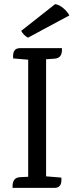

<svg xmlns="http://www.w3.org/2000/svg" viewBox="-20 -913 362 933"><path d="M204 -625V-56H205L278 -50Q283 0 245 0H41V-8Q41 -49 76 -52L117 -54V-623L44 -629Q39 -679 77 -679H281V-670Q281 -631 246 -628L205 -625ZM317 -838 116 -730Q94 -742 83 -763L248 -893Q268 -890 288 -873Q308 -856 317 -838Z"/></svg>

Font: Karma Medium
Style: Regular
Weight: 500
Designer: Joana Correia
Foundry: Indian Type Foundry
Version: Version 1.202;PS 1.0;hotconv 1.0.78;makeotf.lib2.5.61930; tt